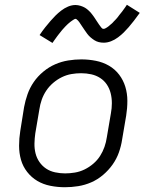

<svg xmlns="http://www.w3.org/2000/svg" viewBox="-20 -777 640 805"><path d="M252 8Q252 8 252 8Q252 8 252 8Q221 8 191 2Q161 -4 136.5 -18.5Q112 -33 94 -56Q76 -79 68 -107Q60 -135 60 -166Q60 -197 65 -228L81 -328Q86 -355 95.5 -382Q105 -409 121.5 -433Q138 -457 161.5 -476.5Q185 -496 211.5 -507.5Q238 -519 266 -523.5Q294 -528 321 -528Q321 -528 321 -528Q321 -528 321 -528Q352 -528 382 -522Q412 -516 437 -501.5Q462 -487 479.5 -464Q497 -441 505.5 -413Q514 -385 514 -354Q514 -323 509 -292L492 -192Q488 -165 478.5 -138Q469 -111 452 -87Q435 -63 412 -43.5Q389 -24 362.5 -12.5Q336 -1 308 3.5Q280 8 252 8ZM253 -50Q273 -50 294 -53.5Q315 -57 334.5 -66.5Q354 -76 371 -90.5Q388 -105 399.5 -123Q411 -141 418 -161Q425 -181 428 -202L445 -302Q449 -323 449 -344.5Q449 -366 444 -386Q439 -406 428 -422.5Q417 -439 400 -450Q383 -461 362.5 -465.5Q342 -470 320 -470Q300 -470 279.5 -466.5Q259 -463 239.5 -453.5Q220 -444 203 -429.5Q186 -415 174 -397Q162 -379 155 -359Q148 -339 145 -318L128 -218Q125 -197 124.5 -175.5Q124 -154 129 -134Q134 -114 145.5 -97.5Q157 -81 173.5 -70Q190 -59 211 -54.5Q232 -50 253 -50ZM200 -597 146 -630Q158 -648 170 -663Q182 -678 192.5 -690Q203 -702 213 -712Q223 -722 236.5 -732.5Q250 -743 265.5 -749.5Q281 -756 297 -756Q302 -756 307.5 -755Q313 -754 318 -752.5Q323 -751 327.5 -749Q332 -747 336.5 -744.5Q341 -742 344.5 -739Q348 -736 352 -732.5Q356 -729 359.5 -725Q363 -721 366 -717Q369 -713 372 -709Q375 -705 377.5 -701Q380 -697 383 -692.5Q386 -688 389 -683.5Q392 -679 395 -674.5Q398 -670 400.5 -667Q403 -664 406 -660Q409 -656 414 -656Q418 -656 421.5 -658Q425 -660 428.5 -662Q432 -664 435.5 -667Q439 -670 443.5 -674Q448 -678 449.5 -679Q451 -680 453 -682.5Q455 -685 457.5 -687.5Q460 -690 463 -693Q466 -696 468.5 -699Q471 -702 474 -705.5Q477 -709 479.5 -713Q482 -717 485.5 -720.5Q489 -724 492 -728.5Q495 -733 498.5 -737.5Q502 -742 505 -746.5Q508 -751 512 -757L566 -723Q553 -705 541.5 -690Q530 -675 519.5 -663Q509 -651 499 -641Q489 -631 475 -620.5Q461 -610 445.5 -604Q430 -598 415 -598Q404 -598 394 -600.5Q384 -603 375.5 -608.5Q367 -614 359.5 -620.5Q352 -627 346 -635Q340 -643 335 -650.5Q330 -658 323.5 -667.5Q317 -677 312.5 -684Q308 -691 300 -697Q299 -697 298.5 -697.5Q298 -698 297 -698Q294 -698 290 -695.5Q286 -693 283 -691Q280 -689 276 -686Q272 -683 267.5 -679Q263 -675 262 -674Q261 -673 258.5 -670.5Q256 -668 253.5 -665.5Q251 -663 248.5 -660Q246 -657 243 -654Q240 -651 237.5 -647.5Q235 -644 232 -640.5Q229 -637 226 -633Q223 -629 219.5 -624.5Q216 -620 213 -615.5Q210 -611 206.5 -606.5Q203 -602 200 -597Z"/></svg>

Font: Iosevka SS04 Lt Ex Obl
Style: Regular
Weight: 300
Width: 7
Italic angle: -9°
Monospace: yes
Designer: Belleve Invis
Foundry: Belleve Invis
Version: Version 19.0.0; ttfautohint (v1.8.4)